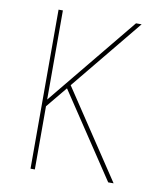

<svg xmlns="http://www.w3.org/2000/svg" viewBox="-82 -805 765 874"><g transform="rotate(10 300.0 -367.5)"><path d="M477 0 218 -389 138 -292V0H118V-735H138V-323L476 -735H502L232 -406L502 0Z"/></g></svg>

Font: Iosevka Thin Extended
Style: Regular
Weight: 100
Width: 7
Monospace: yes
Designer: Belleve Invis
Foundry: Belleve Invis
Version: Version 32.5.0; ttfautohint (v1.8.4)